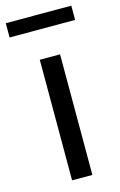

<svg xmlns="http://www.w3.org/2000/svg" viewBox="-125 -786 524 836"><g transform="rotate(-15 137.5 -368.0)"><path d="M92.1 0V-543.4H183.5V0ZM-9.8 -671.3V-735.5H285.6V-671.3Z"/></g></svg>

Font: Noto Sans KR Thin
Style: Regular
Weight: 100
Designer: Ryoko NISHIZUKA 西塚涼子 (kana, bopomofo & ideographs); Paul D. Hunt (Latin, Greek & Cyrillic); Sandoll Communications 산돌커뮤니
Foundry: Adobe
Version: Version 2.004-H2;hotconv 1.0.118;makeotfexe 2.5.65603